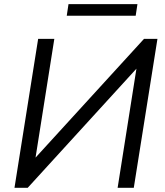

<svg xmlns="http://www.w3.org/2000/svg" viewBox="-20 -889 780 909"><path d="M48.6 0 160.6 -705H237.2L142.5 -106.4L117.1 -108.7L661.8 -705H725.4L613.4 0H536.9L631.5 -599.1L656 -596.8L111.3 0ZM296 -814.5 304.3 -869.4H630.7L622.4 -814.5Z"/></svg>

Font: Nunito Sans 12pt ExtraLight
Style: Italic
Weight: 200
Italic angle: -9°
Designer: Vernon Adams
Foundry: Vernon Adams
Version: Version 3.101;gftools[0.9.27]